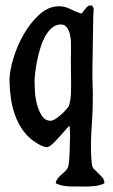

<svg xmlns="http://www.w3.org/2000/svg" viewBox="-20 -543 415 706"><path d="M197 -520Q218 -520 239 -509.5Q260 -499 279 -493Q283 -496 286.5 -501Q290 -506 294 -511Q298 -516 302.5 -519.5Q307 -523 312 -523H317Q325 -517 324.5 -506Q324 -495 323 -486L320 -300Q319 -266 320.5 -232Q322 -198 321 -164Q321 -139 319 -109.5Q317 -80 315.5 -50Q314 -20 314.5 9Q315 38 318 61Q319 72 326.5 79.5Q334 87 342 94.5Q350 102 357 110.5Q364 119 364 131Q347 139 328.5 141Q310 143 292 143Q266 143 237 142.5Q208 142 185 131Q186 121 192.5 113Q199 105 206.5 98.5Q214 92 220.5 86Q227 80 230 72Q232 66 233.5 53.5Q235 41 235.5 27Q236 13 236.5 0Q237 -13 237 -20Q238 -36 237.5 -51Q237 -66 236 -81Q229 -75 218 -62Q207 -49 194.5 -35.5Q182 -22 171 -12Q160 -2 153 -2Q145 -2 135.5 -6Q126 -10 118 -15Q87 -33 67 -60Q47 -87 35.5 -119Q24 -151 19.5 -185.5Q15 -220 15 -253Q16 -285 30 -331Q44 -377 68.5 -419Q93 -461 126 -490.5Q159 -520 197 -520ZM107 -243Q107 -229 108.5 -205Q110 -181 116.5 -157.5Q123 -134 134.5 -116.5Q146 -99 166 -99Q173 -99 182 -104.5Q191 -110 200 -117.5Q209 -125 217 -133.5Q225 -142 229 -147Q233 -151 235 -158.5Q237 -166 238.5 -174.5Q240 -183 240.5 -191.5Q241 -200 241 -205Q242 -243 241 -281.5Q240 -320 241 -358Q241 -368 241 -384Q241 -400 237.5 -415.5Q234 -431 226 -442Q218 -453 204 -453Q186 -453 171.5 -441Q157 -429 146.5 -410Q136 -391 128.5 -367Q121 -343 116.5 -320Q112 -297 109.5 -276.5Q107 -256 107 -243Z"/></svg>

Font: Teutonic
Style: Regular
Weight: 400
Designer: Peter Wiegel
Foundry: Peter Wiegel
Version: 1.000